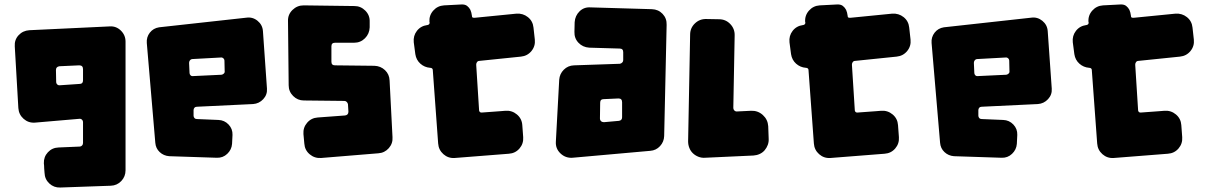

<svg xmlns="http://www.w3.org/2000/svg" viewBox="-20 -703 5402 858"><path d="M336 -48Q342 -48 346.5 -52.5Q351 -57 351 -64V-156Q351 -164 346 -168.5Q341 -173 334 -172L136 -155Q107 -153 85.5 -172Q64 -191 62 -220L46 -496Q44 -525 63 -545.5Q82 -566 111 -568L470 -585Q499 -587 520 -566.5Q541 -546 541 -517V58Q541 86 522 106Q503 126 475 127L249 135Q221 136 200.5 117Q180 98 179 69Q178 58 177.5 50Q177 42 177 37Q176 31 176 27Q175 -2 194 -22.5Q213 -43 242 -44ZM351 -394Q351 -411 334 -411L246 -407Q230 -405 230 -390L231 -338Q231 -330 236 -325.5Q241 -321 248 -322L336 -328Q351 -328 351 -344Z M970 -369Q976 -370 980.5 -374.5Q985 -379 984 -385L983 -431Q983 -438 978 -442.5Q973 -447 966 -446L838 -439Q832 -438 828.5 -433Q825 -428 825 -422L827 -377Q827 -371 831.5 -366.5Q836 -362 843 -363ZM736 -5Q711 -7 693.5 -23.5Q676 -40 674 -65L636 -511Q634 -537 649.5 -557Q665 -577 691 -581L1081 -624Q1109 -628 1131 -610Q1153 -592 1155 -564L1173 -307Q1175 -280 1156.5 -260Q1138 -240 1111 -238L860 -226Q853 -226 849 -221.5Q845 -217 845 -211V-186Q845 -180 849 -175.5Q853 -171 860 -171L956 -167Q983 -166 1001.5 -146.5Q1020 -127 1019 -100L1017 -60Q1015 -34 995.5 -15.5Q976 3 949 2Z M1477 -512Q1461 -512 1461 -496V-427Q1461 -411 1477 -411L1653 -409Q1681 -408 1700.5 -389.5Q1720 -371 1721 -343L1734 -90Q1736 -62 1717.5 -41Q1699 -20 1671 -18L1415 3Q1386 5 1364 -13.5Q1342 -32 1340 -61L1336 -104Q1334 -133 1352.5 -154.5Q1371 -176 1400 -178L1522 -187Q1537 -189 1537 -204L1535 -237Q1534 -243 1529.5 -247.5Q1525 -252 1519 -252L1338 -254Q1310 -254 1290 -274Q1270 -294 1270 -322L1267 -609Q1266 -638 1287 -658.5Q1308 -679 1337 -679L1564 -676Q1592 -676 1612.5 -655.5Q1633 -635 1632 -606V-581Q1631 -552 1611 -532Q1591 -512 1562 -512Z M1902 -400Q1877 -402 1858.5 -418.5Q1840 -435 1836 -461L1829 -514Q1826 -543 1843 -565Q1860 -587 1889 -591H1890Q1900 -593 1900 -602L1899 -605Q1897 -634 1916 -655.5Q1935 -677 1964 -679L2041 -683Q2058 -684 2067.5 -676.5Q2077 -669 2082 -659Q2087 -648 2089 -632Q2089 -625 2094 -624Q2099 -623 2106 -624L2288 -642Q2317 -644 2339 -626.5Q2361 -609 2364 -580L2370 -526Q2373 -497 2355 -475Q2337 -453 2308 -450L2123 -431Q2116 -431 2112 -426Q2108 -421 2108 -414L2121 -209Q2123 -200 2132 -200L2214 -206L2239 -208Q2268 -210 2290 -191.5Q2312 -173 2314 -144L2318 -90Q2320 -61 2301.5 -39.5Q2283 -18 2254 -16L2012 3Q1983 5 1961.5 -14Q1940 -33 1938 -62L1914 -390Q1914 -395 1910.5 -397.5Q1907 -400 1902 -400Z M2893 -662Q2922 -661 2941 -641Q2960 -621 2959 -592L2948 -95Q2947 -69 2929.5 -50Q2912 -31 2886 -29L2538 2Q2507 4 2484.5 -17.5Q2462 -39 2464 -70L2479 -347Q2481 -373 2499.5 -391.5Q2518 -410 2545 -411L2750 -418Q2756 -419 2760.5 -423.5Q2765 -428 2765 -434V-470Q2765 -486 2749 -486L2613 -490Q2584 -492 2565 -512Q2546 -532 2547 -561L2548 -604Q2550 -633 2570 -652.5Q2590 -672 2619 -670ZM2678 -260Q2662 -260 2662 -244L2661 -174Q2661 -166 2666 -161.5Q2671 -157 2679 -157L2746 -163Q2760 -165 2760 -179V-246Q2760 -263 2744 -263Z M3130 2Q3115 3 3101 -2.5Q3087 -8 3076.5 -18Q3066 -28 3060.5 -42Q3055 -56 3055 -71L3064 -548Q3064 -578 3085.5 -598.5Q3107 -619 3137 -618L3193 -617Q3223 -617 3243.5 -595.5Q3264 -574 3263 -544L3257 -222Q3257 -214 3262 -209Q3267 -204 3275 -205L3337 -208Q3367 -209 3389 -189Q3411 -169 3413 -139L3415 -84Q3416 -69 3411 -55.5Q3406 -42 3397 -31.5Q3388 -21 3375 -15Q3362 -9 3347 -8Z M3581 -400Q3556 -402 3537.5 -418.5Q3519 -435 3515 -461L3508 -514Q3505 -543 3522 -565Q3539 -587 3568 -591H3569Q3579 -593 3579 -602L3578 -605Q3576 -634 3595 -655.5Q3614 -677 3643 -679L3720 -683Q3737 -684 3746.5 -676.5Q3756 -669 3761 -659Q3766 -648 3768 -632Q3768 -625 3773 -624Q3778 -623 3785 -624L3967 -642Q3996 -644 4018 -626.5Q4040 -609 4043 -580L4049 -526Q4052 -497 4034 -475Q4016 -453 3987 -450L3802 -431Q3795 -431 3791 -426Q3787 -421 3787 -414L3800 -209Q3802 -200 3811 -200L3893 -206L3918 -208Q3947 -210 3969 -191.5Q3991 -173 3993 -144L3997 -90Q3999 -61 3980.5 -39.5Q3962 -18 3933 -16L3691 3Q3662 5 3640.5 -14Q3619 -33 3617 -62L3593 -390Q3593 -395 3589.5 -397.5Q3586 -400 3581 -400Z M4477 -369Q4483 -370 4487.5 -374.5Q4492 -379 4491 -385L4490 -431Q4490 -438 4485 -442.5Q4480 -447 4473 -446L4345 -439Q4339 -438 4335.5 -433Q4332 -428 4332 -422L4334 -377Q4334 -371 4338.5 -366.5Q4343 -362 4350 -363ZM4243 -5Q4218 -7 4200.5 -23.5Q4183 -40 4181 -65L4143 -511Q4141 -537 4156.5 -557Q4172 -577 4198 -581L4588 -624Q4616 -628 4638 -610Q4660 -592 4662 -564L4680 -307Q4682 -280 4663.5 -260Q4645 -240 4618 -238L4367 -226Q4360 -226 4356 -221.5Q4352 -217 4352 -211V-186Q4352 -180 4356 -175.5Q4360 -171 4367 -171L4463 -167Q4490 -166 4508.5 -146.5Q4527 -127 4526 -100L4524 -60Q4522 -34 4502.5 -15.5Q4483 3 4456 2Z M4847 -400Q4822 -402 4803.5 -418.5Q4785 -435 4781 -461L4774 -514Q4771 -543 4788 -565Q4805 -587 4834 -591H4835Q4845 -593 4845 -602L4844 -605Q4842 -634 4861 -655.5Q4880 -677 4909 -679L4986 -683Q5003 -684 5012.5 -676.5Q5022 -669 5027 -659Q5032 -648 5034 -632Q5034 -625 5039 -624Q5044 -623 5051 -624L5233 -642Q5262 -644 5284 -626.5Q5306 -609 5309 -580L5315 -526Q5318 -497 5300 -475Q5282 -453 5253 -450L5068 -431Q5061 -431 5057 -426Q5053 -421 5053 -414L5066 -209Q5068 -200 5077 -200L5159 -206L5184 -208Q5213 -210 5235 -191.5Q5257 -173 5259 -144L5263 -90Q5265 -61 5246.5 -39.5Q5228 -18 5199 -16L4957 3Q4928 5 4906.5 -14Q4885 -33 4883 -62L4859 -390Q4859 -395 4855.5 -397.5Q4852 -400 4847 -400Z"/></svg>

Font: d puntillas B to tiptoe
Style: Regular
Weight: 400
Designer: deFharo
Foundry: deFharo.com
Version: Version 1.001 2012